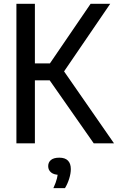

<svg xmlns="http://www.w3.org/2000/svg" viewBox="-20 -760 624 1018"><path d="M477 0 213 -377.5 460.5 -740H564.5L309.5 -366.5L310 -395.5L584.5 0ZM67 0V-740H165V0ZM150 -334V-424H253V-334ZM263 237.5Q277 207 282.2 185.2Q287.5 163.5 287.5 142L304.5 167H295.5Q266 167 250.8 154.2Q235.5 141.5 235.5 121Q235.5 100.5 250.2 88.2Q265 76 294.5 76Q325 76 340.2 91.5Q355.5 107 355.5 136.5Q355.5 159.5 347 187Q338.5 214.5 324.5 237.5Z"/></svg>

Font: Encode Sans SC Condensed Medium
Style: Regular
Weight: 500
Width: 3
Designer: Multiple Designers
Foundry: Impallari Type
Version: Version 3.002